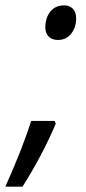

<svg xmlns="http://www.w3.org/2000/svg" viewBox="-70 -565 320 716"><path d="M99 -463Q99 -498 117.5 -521.5Q136 -545 170 -545Q190 -545 202 -532Q214 -519 214 -497Q214 -463 195.5 -439.5Q177 -416 146 -416Q124 -416 111.5 -428.5Q99 -441 99 -463ZM46 -114H134L138 -104Q88 14 14 131H-50Q15 -14 46 -114Z"/></svg>

Font: Noto Sans UI Narrow
Style: Italic
Weight: 400
Width: 4
Italic angle: -12°
Designer: Monotype Design Team
Foundry: Monotype Imaging Inc.
Version: Version 1.001